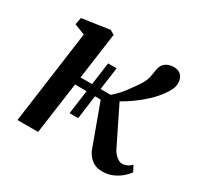

<svg xmlns="http://www.w3.org/2000/svg" viewBox="-129 -713 892 870"><g transform="rotate(30 317.5 -277.5)"><path d="M501.5 10Q478 10 461.5 2Q445 -6 434 -18.8Q423 -31.5 415.5 -46L334 -268.5L304 -269L287.5 -145H242.5L259.5 -269.5L199 -270L161.5 0H53.5L120 -485.5L64.5 -507.5L71.5 -544L215 -565L238 -552L204.5 -310H265L281 -427.5H325.5L309.5 -310H362.5Q382.5 -327.5 397 -343.8Q411.5 -360 424.2 -378.2Q437 -396.5 453 -419Q471 -446 475.8 -466Q480.5 -486 482.5 -503.5Q486 -535 504.2 -548.8Q522.5 -562.5 548 -562.5Q572.5 -562.5 586.2 -548.2Q600 -534 600.5 -512.5Q601.5 -493.5 593.8 -476.2Q586 -459 574.5 -443.5Q553.5 -413.5 525 -387Q496.5 -360.5 467 -339.5Q437.5 -318.5 412 -304.5L507.5 -110.5Q514.5 -96 524.2 -86Q534 -76 544 -70.5Q554 -65 562.5 -65Q572 -65 584 -69.5Q596 -74 610 -87.5L626 -57Q618 -44.5 600.5 -28.8Q583 -13 558 -1.5Q533 10 501.5 10Z"/></g></svg>

Font: Merriweather 24pt Medium
Style: Italic
Weight: 500
Italic angle: -7.8°
Version: Version 2.101